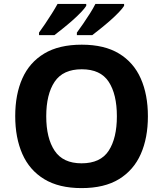

<svg xmlns="http://www.w3.org/2000/svg" viewBox="-20 -954 836 984"><path d="M738 -358Q738 -247 701.5 -164.5Q665 -82 590 -36Q515 10 398 10Q282 10 206.5 -36Q131 -82 94.5 -165Q58 -248 58 -359Q58 -470 94.5 -552Q131 -634 206.5 -679.5Q282 -725 399 -725Q515 -725 590 -679.5Q665 -634 701.5 -551.5Q738 -469 738 -358ZM217 -358Q217 -246 260 -181.5Q303 -117 398 -117Q495 -117 537 -181.5Q579 -246 579 -358Q579 -471 537 -535Q495 -599 399 -599Q303 -599 260 -535Q217 -471 217 -358ZM616 -924Q608 -911 589 -891Q570 -871 545 -849Q520 -827 495.5 -807.5Q471 -788 453 -774H374V-787Q388 -806 406 -832Q424 -858 441 -885Q458 -912 469 -934H616ZM422 -924Q414 -911 395 -891Q376 -871 351 -849Q326 -827 301.5 -807.5Q277 -788 259 -774H180V-787Q194 -806 211.5 -832Q229 -858 246 -885Q263 -912 275 -934H422Z"/></svg>

Font: Noto Sans Duployan
Style: Bold
Weight: 700
Designer: David Corbett
Foundry: David Corbett
Version: Version 3.001